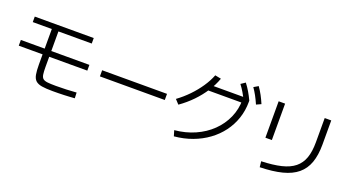

<svg xmlns="http://www.w3.org/2000/svg" viewBox="-59 -1538 4118 2264"><g transform="rotate(20 2000.0 -405.5)"><path d="M629 32Q544 32 492.5 23.5Q441 15 414 -9.5Q387 -34 378 -82Q369 -130 369 -209V-653H130V-722H870V-653H452V-210Q452 -150 457 -115Q462 -80 480 -64Q498 -48 537 -43.5Q576 -39 644 -39Q713 -39 773 -41.5Q833 -44 900 -49L903 22Q876 24 842.5 26Q809 28 772.5 29.5Q736 31 699.5 31.5Q663 32 629 32ZM70 -335V-407H930V-335Z M1093 -322V-399H1907V-322Z M2133 -26Q2271 -39 2387 -90.5Q2503 -142 2588 -224.5Q2673 -307 2720 -413Q2767 -519 2767 -640L2800 -603H2327V-673H2832L2846 -656V-640Q2846 -531 2813 -433Q2780 -335 2719 -253Q2658 -171 2572 -108Q2486 -45 2380.5 -6Q2275 33 2154 44ZM2026 -379Q2103 -435 2169.5 -504Q2236 -573 2287 -648.5Q2338 -724 2367 -799L2443 -784Q2413 -699 2360 -617Q2307 -535 2235.5 -461Q2164 -387 2076 -325ZM2787 -625Q2760 -681 2735 -723.5Q2710 -766 2680 -805L2735 -842Q2768 -799 2794.5 -754Q2821 -709 2846 -656ZM2936 -639Q2911 -696 2887.5 -739Q2864 -782 2836 -822L2892 -855Q2923 -811 2947.5 -765.5Q2972 -720 2995 -666Z M3222 -32Q3369 -37 3470.5 -61.5Q3572 -86 3634 -136.5Q3696 -187 3724 -267Q3752 -347 3752 -462V-767H3834V-463Q3834 -331 3800.5 -237Q3767 -143 3695 -83Q3623 -23 3508 6.5Q3393 36 3230 40ZM3174 -310V-767H3255V-310Z"/></g></svg>

Font: M PLUS 1 Code
Style: Regular
Weight: 400
Designer: Coji Morishita
Foundry: UNDERFOREST DESIGN
Version: Version 1.005